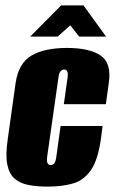

<svg xmlns="http://www.w3.org/2000/svg" viewBox="-20 -681 426 713"><path d="M157 12Q117 12 86 6Q55 0 34.5 -17.5Q14 -35 7 -70.5Q0 -106 9 -166L38 -373Q49 -447 97.5 -475Q146 -503 229 -503Q312 -503 353.5 -475Q395 -447 384 -373L373 -294H217L231 -393Q233 -410 229.5 -416.5Q226 -423 218 -423Q211 -423 205 -416.5Q199 -410 197 -393L155 -98Q153 -81 157 -74.5Q161 -68 168 -68Q176 -68 181.5 -74.5Q187 -81 189 -98L205 -213H361L355 -167Q344 -87 317.5 -49Q291 -11 250.5 0.5Q210 12 157 12ZM92 -545 207 -661H290L374 -545H274L241 -587L194 -545Z"/></svg>

Font: Alumni Sans Thin Black
Style: Italic
Weight: 900
Italic angle: -8°
Version: Version 1.016